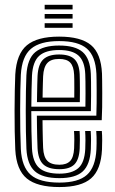

<svg xmlns="http://www.w3.org/2000/svg" viewBox="-20 -759 474 788"><path d="M223.9 8.7Q132.8 8.7 90 -26.5Q47.2 -61.7 42.7 -144.9Q41.1 -178.7 40.4 -220.3Q39.7 -262 39.8 -305.1Q39.9 -348.3 40.7 -387Q41.5 -425.8 42.7 -453.5Q47.7 -537.8 90.3 -573.2Q132.9 -608.7 222.6 -608.7Q311.8 -608.7 353.3 -574.1Q394.7 -539.6 398.6 -457.3Q399 -449.6 399.2 -427.9Q399.5 -406.1 399.6 -377.2Q399.7 -348.3 399.3 -318.6Q398.9 -289 397.5 -265.7H154.5Q154.8 -243.6 155 -224Q155.3 -204.5 155.8 -186.8Q156.4 -169.1 157 -152.1Q158.8 -115 174.4 -99Q189.9 -82.9 223.9 -82.9Q253.3 -82.9 267.9 -98.2Q282.4 -113.5 284.2 -150.5Q284.9 -165.6 285 -184.9Q285 -204.2 283.8 -221.4H306.7Q307.9 -203.3 307.8 -183.3Q307.7 -163.4 307.1 -149.6Q304.9 -104.1 285.4 -84.3Q265.9 -64.6 223.9 -64.6Q178.3 -64.6 157.3 -84.7Q136.4 -104.8 134.1 -150.9Q133.2 -171.3 132.7 -193.4Q132.1 -215.5 131.8 -238.5Q131.6 -261.6 131.3 -284.3H375.4Q376.3 -308.7 376.6 -335.7Q376.8 -362.6 376.7 -387.3Q376.6 -412.1 376.3 -430.5Q376.1 -448.9 375.7 -456.2Q372.3 -528.2 336.8 -559.3Q301.3 -590.4 222.6 -590.4Q144.5 -590.4 107.1 -558.7Q69.7 -527 65.5 -451.8Q64.3 -426.9 63.5 -389Q62.8 -351.2 62.7 -307.8Q62.6 -264.5 63.3 -222.4Q64 -180.4 65.5 -147.2Q69.3 -74.2 105.7 -41.9Q142.1 -9.6 223.9 -9.6Q301.3 -9.6 336.7 -41.3Q372.1 -72.9 375.7 -146.3Q376.2 -156.7 376.4 -169.9Q376.6 -183.1 376.3 -196.6Q376 -210.2 375 -221.4H397.9Q399.4 -204.6 399.4 -183.3Q399.4 -162 398.6 -145.4Q394.6 -62.8 354 -27.1Q313.4 8.7 223.9 8.7ZM223.9 -27.9Q154.4 -27.9 123 -56.1Q91.7 -84.2 88.4 -148.1Q87 -178.9 86.3 -219.6Q85.6 -260.4 85.7 -303.5Q85.7 -346.6 86.4 -385.1Q87 -423.5 88.3 -449.8Q92.1 -518.2 125 -545.2Q157.8 -572.1 222.6 -572.1Q288.9 -572.1 319.4 -545.3Q349.9 -518.4 352.8 -455.7Q353.3 -446.9 353.6 -422.5Q353.9 -398 353.8 -366.1Q353.8 -334.2 352.9 -302.8H108.4Q108.4 -260.3 109.1 -220.1Q109.8 -179.9 111.2 -150.1Q114.2 -93.8 140.7 -70.1Q167.1 -46.3 223.9 -46.3Q275.2 -46.3 301.1 -68.7Q327.1 -91.1 329.9 -147.6Q330.6 -163 330.7 -183Q330.7 -203.1 329.4 -221.4H352.3Q353.6 -203.4 353.6 -183.4Q353.5 -163.4 352.8 -147Q349.8 -83.4 319.8 -55.6Q289.9 -27.9 223.9 -27.9ZM108.6 -321.3H330.5Q331 -348.9 331 -375.9Q331 -403 330.7 -424.2Q330.4 -445.4 329.9 -454.8Q327.6 -507.6 302.5 -530.6Q277.4 -553.7 222.6 -553.7Q167.4 -553.7 140.9 -529.9Q114.4 -506 111.2 -448.5Q110.1 -424.7 109.5 -390.6Q108.8 -356.4 108.6 -321.3ZM131.7 -339.8Q131.9 -353.8 132.2 -373.6Q132.5 -393.5 133 -413.4Q133.5 -433.4 134.1 -447.3Q136.7 -495.5 157.8 -515.4Q178.9 -535.4 222.6 -535.4Q265.4 -535.4 285.3 -516.5Q305.1 -497.6 307 -454.3Q307.5 -445.3 307.7 -426.9Q307.9 -408.6 308 -385.7Q308 -362.8 307.6 -339.8ZM154.8 -358.3H284.8Q285.1 -378.6 285 -398.1Q284.9 -417.6 284.8 -432.2Q284.6 -446.9 284.2 -452.3Q282.7 -486.2 268.7 -501.6Q254.7 -517.1 222.6 -517.1Q189.2 -517.1 174.1 -500.2Q158.9 -483.4 157 -446.4Q156.5 -431.9 156 -417.7Q155.5 -403.5 155.3 -388.9Q155 -374.3 154.8 -358.3ZM163.3 -720.4V-739.2H277.9V-720.4ZM163.3 -645V-663.8H277.9V-645ZM163.3 -682.7V-701.5H277.9V-682.7Z"/></svg>

Font: Big Shoulders Inline Text Thin
Style: Regular
Weight: 100
Designer: Patric King
Foundry: XO Type Co
Version: Version 2.002